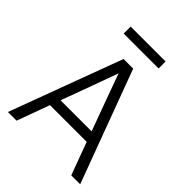

<svg xmlns="http://www.w3.org/2000/svg" viewBox="-239 -996 1127 1127"><g transform="rotate(45 325.0 -432.0)"><path d="M476 -203H171L97 0H25L285 -700H365L625 0H551ZM195 -267H453L382 -460L324 -620L266 -460ZM180 -864H470V-806H180Z"/></g></svg>

Font: Retni Sans
Style: Regular
Weight: 400
Designer: Vitaly Kuzmin
Foundry: ParaType Ltd.
Version: Version 1.00;March 2, 2019;FontCreator 11.5.0.2425 64-bit; t